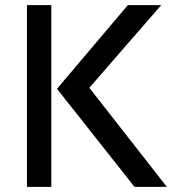

<svg xmlns="http://www.w3.org/2000/svg" viewBox="-20 -728 677 748"><path d="M202 -382 504 0H630L328 -386L608 -708H478ZM85 0H180V-708H85Z"/></svg>

Font: Telex Regular
Style: Regular
Weight: 400
Designer: Andres Torresi
Foundry: Andres Torresi
Version: Version 1.001